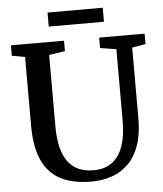

<svg xmlns="http://www.w3.org/2000/svg" viewBox="-60 -950 860 1010"><g transform="rotate(-5 370.5 -445.0)"><path d="M382.5 8Q283.5 8 219 -26Q154.5 -60 122.8 -130.8Q91 -201.5 91 -311V-675.5L22 -688V-743H302.5V-688L218 -675V-299.5Q218 -232.5 230.2 -185Q242.5 -137.5 265.8 -107.8Q289 -78 322.5 -64.2Q356 -50.5 398.5 -50.5Q458 -50.5 496.8 -79.5Q535.5 -108.5 554.2 -163.2Q573 -218 573 -294V-674.5L488 -688V-743H728V-688L656.5 -675.5V-300.5Q656.5 -219 636.2 -160.8Q616 -102.5 578.8 -65Q541.5 -27.5 491.5 -9.8Q441.5 8 382.5 8ZM520.5 -898V-824H229V-898Z"/></g></svg>

Font: Merriweather SemiBold
Style: Regular
Weight: 600
Version: Version 2.100